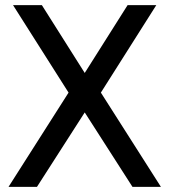

<svg xmlns="http://www.w3.org/2000/svg" viewBox="-20 -728 660 748"><path d="M13.2 0 247.1 -367.2 30.8 -708H143.1L310.1 -443.8L477.1 -708H588.9L373 -367.2L606.9 0H496.1L310.1 -290L124 0Z"/></svg>

Font: Sarala
Style: Regular
Weight: 400
Designer: Andres Torresi
Foundry: Huerta Tipografica
Version: Version 1.004;PS 001.003;hotconv 1.0.70;makeotf.lib2.5.58329